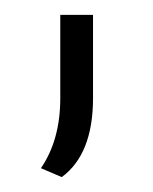

<svg xmlns="http://www.w3.org/2000/svg" viewBox="-20 -105 205 258"><path d="M63 133 35 121Q61 83 61 27V-85H105V27Q105 102 63 133Z"/></svg>

Font: Creato Display Light
Style: Regular
Weight: 300
Version: Version 1.000